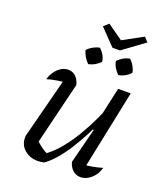

<svg xmlns="http://www.w3.org/2000/svg" viewBox="-145 -885 849 989"><g transform="rotate(20 280.0 -391.0)"><path d="M231 -433 145 -80 139 -102Q157 -83 178 -68Q199 -53 217 -46L197 -44Q253 -80 310.5 -163.5Q368 -247 419 -368L432 -337Q404 -274 376.5 -221Q349 -168 321.5 -125.5Q294 -83 266.5 -51.5Q239 -20 211 -1Q193 3 177 3Q134 3 104.5 -22.5Q75 -48 75 -88Q75 -102 80 -116L169 -461L202 -429Q167 -426 135 -421.5Q103 -417 75 -408Q83 -435 97.5 -454Q112 -473 130 -483Q148 -493 167 -493Q189 -493 206 -478Q223 -463 231 -433ZM345 -53 394 -245 387 -248 440 -488H509L413 -25L397 -60Q426 -61 453 -66Q480 -71 507 -79Q500 -53 485 -34Q470 -15 451 -4.5Q432 6 412 6Q388 6 370.5 -9.5Q353 -25 345 -53ZM340 -677 256 -764 283 -788 368 -728 478 -788 500 -764 381 -677ZM251 -555Q238 -568 228 -584.5Q218 -601 214 -619Q227 -633 244.5 -642.5Q262 -652 280 -655Q294 -642 303.5 -625.5Q313 -609 315 -591Q304 -578 286.5 -568Q269 -558 251 -555ZM417 -555Q403 -567 393 -584Q383 -601 380 -619Q392 -632 409 -642Q426 -652 445 -655Q459 -642 468.5 -625Q478 -608 481 -591Q469 -577 452 -567.5Q435 -558 417 -555Z"/></g></svg>

Font: Piazzolla Thin
Style: Italic
Weight: 400
Italic angle: -11.3°
Version: Version 2.005